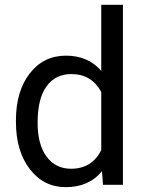

<svg xmlns="http://www.w3.org/2000/svg" viewBox="-20 -770 604 800"><path d="M46.4 -268.6Q46.4 -390.1 104 -464.1Q161.6 -538.1 254.9 -538.1Q347.7 -538.1 401.9 -474.6V-750H492.2V0H409.2L404.8 -56.6Q350.6 9.8 253.9 9.8Q162.1 9.8 104.2 -65.4Q46.4 -140.6 46.4 -261.7ZM136.7 -258.3Q136.7 -168.5 173.8 -117.7Q210.9 -66.9 276.4 -66.9Q362.3 -66.9 401.9 -144V-386.7Q361.3 -461.4 277.3 -461.4Q210.9 -461.4 173.8 -410.2Q136.7 -358.9 136.7 -258.3Z"/></svg>

Font: Roboto-o
Style: o-Regular
Weight: 400
Designer: Google
Version: Version 2.134; 2016; ttfautohint (v1.6)